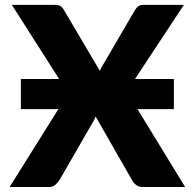

<svg xmlns="http://www.w3.org/2000/svg" viewBox="-20 -748 780 768"><path d="M720.5 0H551.5Q535 0 524.8 -8Q514.5 -16 508.5 -27L362.5 -282Q358.5 -271 353.5 -263L217.5 -27Q210.5 -17 201 -8.5Q191.5 0 176.5 0H18.5L213.5 -311.5H63.5V-432H216.5L27.5 -728.5H196.5Q213 -728.5 220.8 -724.2Q228.5 -720 234.5 -710L379.5 -464.5Q382 -471 385.2 -477Q388.5 -483 392.5 -489.5L519.5 -707.5Q526.5 -718.5 534.2 -723.5Q542 -728.5 553.5 -728.5H715.5L520 -432H675.5V-311.5H530Z"/></svg>

Font: Lato
Style: Regular
Weight: 900
Designer: Lukasz Dziedzic with Adam Twardoch and Botio Nikoltchev
Foundry: tyPoland Lukasz Dziedzic
Version: Version 2.010; 2014-09-01; http://www.latofonts.com/; ttfaut